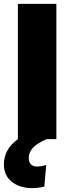

<svg xmlns="http://www.w3.org/2000/svg" viewBox="-64 -716 338 988"><path d="M226 -696V0H176Q123 23 103.5 46.5Q84 70 84 96Q84 119 95.5 130Q107 141 125 141Q147 141 174 133L164 244Q134 252 102 252Q38 252 -3 219.5Q-44 187 -44 130Q-44 52 28 0V-696Z"/></svg>

Font: Fira Sans Extra Condensed Black
Style: Regular
Weight: 900
Width: 1
Designer: Carrois Corporate & Edenspiekermann AG
Foundry: Carrois Corporate GbR & Edenspiekermann AG
Version: Version 4.203